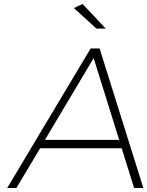

<svg xmlns="http://www.w3.org/2000/svg" viewBox="-20 -942 738 962"><path d="M16.1 0 434.1 -699.2H479L698.2 0H651.9L589.8 -199.2H181.2L62 0ZM205.1 -241.2H577.1L449.2 -650.9ZM350.1 -901.9 394 -921.9 509.8 -798.8H462.9Z"/></svg>

Font: Trueno UltraLight
Style: Italic
Weight: 250
Designer: Julieta Ulanovsky
Foundry: Julieta Ulanovsky
Version: Version 3.001b | FøM Fix